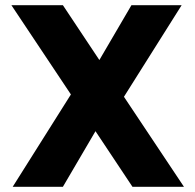

<svg xmlns="http://www.w3.org/2000/svg" viewBox="-20 -722 755 742"><path d="M349 -215 223 0H29L254 -357L24 -702H223L364 -490L488 -702H682L459 -348L691 0H492Z"/></svg>

Font: SVN-Poppins
Style: Bold
Weight: 700
Designer: Ninad Kale (Devanagari), Jonny Pinhorn (Latin)
Foundry: Indian Type Foundry
Version: Version 3.200;PS 1.000;hotconv 16.6.54;makeotf.lib2.5.65590